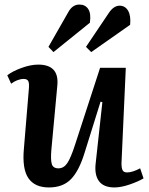

<svg xmlns="http://www.w3.org/2000/svg" viewBox="-20 -810 657 844"><path d="M12 -479Q35 -497 75 -511.5Q115 -526 148 -526Q241 -526 232 -434L206 -154Q202 -109 207.5 -89.5Q213 -70 237 -70Q260 -70 275.5 -92.5Q291 -115 310 -174L420 -512H533L514 -92Q514 -71 519 -61.5Q524 -52 539 -52Q551 -52 566 -57Q581 -62 596 -70L611 -26Q588 -12 550 1Q512 14 483 14Q435 14 414.5 -14.5Q394 -43 401 -96L430 -361L422 -363L352 -139Q328 -60 292.5 -23Q257 14 195 14Q133 14 105 -26.5Q77 -67 85 -156L107 -421Q109 -445 104 -454Q99 -463 84 -463Q71 -463 56.5 -457.5Q42 -452 29 -442ZM281 -758Q299 -790 329 -790Q355 -790 368 -770Q381 -750 375 -710L215 -581L193 -604ZM459 -754Q480 -785 506 -785Q530 -785 543 -763Q556 -741 552 -701L381 -581L358 -604Z"/></svg>

Font: Literata 36pt SemiBold
Style: Italic
Weight: 600
Italic angle: -2°
Designer: Latin by Veronika Burian and Jose Scaglione. Greek by Irene Vlachou. Cyrillic by Vera Evstafieva
Foundry: TypeTogether
Version: Version 3.002